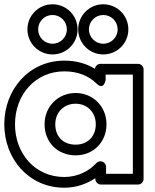

<svg xmlns="http://www.w3.org/2000/svg" viewBox="-22 -836 725 896"><path d="M223 -766C260.2 -766 290 -736.2 290 -699C290 -661.8 260.2 -632 223 -632C185.8 -632 156 -661.8 156 -699C156 -736.2 185.8 -766 223 -766ZM223 -816C158.2 -816 106 -763.8 106 -699C106 -634.2 158.2 -582 223 -582C287.8 -582 340 -634.2 340 -699C340 -763.8 287.8 -816 223 -816ZM460 -766C497.2 -766 527 -736.2 527 -699C527 -661.8 497.2 -632 460 -632C422.8 -632 393 -661.8 393 -699C393 -736.2 422.8 -766 460 -766ZM460 -816C395.2 -816 343 -763.8 343 -699C343 -634.2 395.2 -582 460 -582C524.8 -582 577 -634.2 577 -699C577 -763.8 524.8 -816 460 -816ZM-2 -256C-2 -94.3 112.8 40 278 40C333.7 40 384 21.9 423 -4.9V0C423 15.1 437.3 25 448 25H623C638.1 25 648 10.7 648 0V-513C648 -528.1 633.7 -538 623 -538H446C431.7 -538 421.9 -525 421.1 -515C379.8 -540.2 332.1 -553 278 -553C112.7 -553 -2 -417.6 -2 -256ZM48 -256C48 -394.4 143.3 -503 278 -503C341.4 -503 391.5 -482.3 428.5 -446.1C464 -411.5 471 -464 471 -464V-488H598V-25H473V-58C473 -68.7 463.1 -83 448 -83H446C439.7 -83 432.3 -80.1 427.5 -74.8C394 -37.8 340.5 -10 278 -10C143.2 -10 48 -117.7 48 -256ZM236 -256C236 -313.3 277.2 -352 331 -352C383.6 -352 425 -313.4 425 -256C425 -199.2 386.6 -161 331 -161C272.3 -161 236 -198.9 236 -256ZM186 -256C186 -173.1 245.7 -111 331 -111C413.4 -111 475 -172.8 475 -256C475 -340.6 410.4 -402 331 -402C250.8 -402 186 -340.7 186 -256Z"/></svg>

Font: Hussar Techniczny
Style: Bold 
Weight: 700
Foundry: Cannot Into Space Fonts
Version: Version 0.77